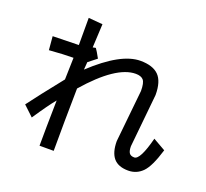

<svg xmlns="http://www.w3.org/2000/svg" viewBox="-141 -964 1282 1194"><g transform="rotate(20 500.0 -367.0)"><path d="M972.7 -179.7Q937.5 -62.5 898.4 -23.4Q859.4 15.6 804.7 15.6Q738.3 15.6 707 -21.5Q675.8 -58.6 675.8 -132.8L710.9 -476.6Q710.9 -531.2 695.3 -548.8Q679.7 -566.4 644.5 -566.4Q515.6 -566.4 332 -355.5Q328.1 -128.9 328.1 58.6H234.4Q234.4 -46.9 238.3 -242.2Q199.2 -195.3 128.9 -89.8L62.5 -152.3Q117.2 -226.6 242.2 -382.8L246.1 -527.3Q183.6 -527.3 85.9 -519.5L78.1 -609.4L250 -613.3V-793L343.8 -785.2L335.9 -628.9L355.5 -632.8Q367.2 -617.2 390.6 -574.2L335.9 -531.2L332 -480.5Q515.6 -652.3 644.5 -652.3Q726.6 -652.3 765.6 -613.3Q804.7 -574.2 804.7 -484.4L769.5 -132.8Q769.5 -101.6 779.3 -87.9Q789.1 -74.2 812.5 -74.2Q851.6 -74.2 890.6 -226.6Z"/></g></svg>

Font: WenQuanYi Micro Hei Mono
Style: Regular
Weight: 400
Foundry: Ascender Corporation
Version: Version 0.2.0-beta